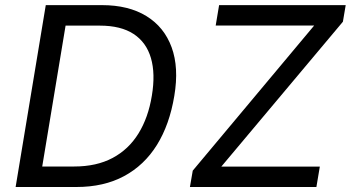

<svg xmlns="http://www.w3.org/2000/svg" viewBox="-20 -748 1403 768"><path d="M285.6 0H93.8L106.9 -82H276.9Q366.2 -82 430.4 -116.2Q494.6 -150.4 533.9 -214.1Q573.2 -277.8 587.4 -365.2Q602.1 -453.1 583.7 -515.9Q565.4 -578.6 514.4 -612.1Q463.4 -645.5 379.4 -645.5H196.8L210.4 -727.5H387.7Q494.1 -727.5 565.4 -683.8Q636.7 -640.1 666.5 -558.8Q696.3 -477.5 677.2 -364.3Q658.2 -249.5 607.7 -168.2Q557.1 -86.9 476.3 -43.5Q395.5 0 285.6 0ZM255.9 -727.5 135.3 0H42.5L163.1 -727.5ZM739.7 0 751 -65.4 1236.8 -646H842.8L856.4 -727.5H1362.8L1351.6 -661.1L865.2 -81.5H1259.3L1245.6 0Z"/></svg>

Font: Inter Variable
Style: Italic
Weight: 400
Italic angle: -9.39999°
Designer: Rasmus Andersson
Foundry: rsms
Version: Version 4.001;git-9221beed3